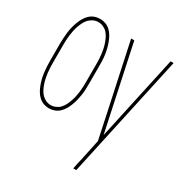

<svg xmlns="http://www.w3.org/2000/svg" viewBox="-173 -656 946 998"><g transform="rotate(30 300.0 -156.5)"><path d="M142 8Q124 8 108 2Q92 -4 79.5 -16Q67 -28 58.5 -43Q50 -58 44 -74.5Q38 -91 34 -107.5Q30 -124 28 -141Q26 -158 25 -175.5Q24 -193 24 -210V-310Q24 -327 25 -344.5Q26 -362 28 -379Q30 -396 34 -412.5Q38 -429 44 -445.5Q50 -462 58.5 -477Q67 -492 79.5 -504Q92 -516 108 -522Q124 -528 142 -528Q159 -528 175 -522Q191 -516 203.5 -504Q216 -492 224.5 -477Q233 -462 239 -445.5Q245 -429 249 -412.5Q253 -396 255.5 -379Q258 -362 258.5 -344.5Q259 -327 259 -310V-210Q259 -193 258.5 -175.5Q258 -158 255.5 -141Q253 -124 249 -107.5Q245 -91 239 -74.5Q233 -58 224.5 -43Q216 -28 203.5 -16Q191 -4 175 2Q159 8 142 8ZM142 -11Q157 -11 171.5 -17.5Q186 -24 196 -35Q206 -46 213 -60Q220 -74 225 -88.5Q230 -103 233 -118Q236 -133 238 -148.5Q240 -164 240.5 -179.5Q241 -195 241 -210V-310Q241 -325 240.5 -340.5Q240 -356 238 -371.5Q236 -387 233 -402Q230 -417 225 -431.5Q220 -446 213 -460Q206 -474 196 -485Q186 -496 171.5 -502.5Q157 -509 142 -509Q126 -509 112 -502.5Q98 -496 87.5 -485Q77 -474 70 -460Q63 -446 58 -431.5Q53 -417 50 -402Q47 -387 45 -371.5Q43 -356 42.5 -340.5Q42 -325 42 -310V-210Q42 -195 42.5 -179.5Q43 -164 45 -148.5Q47 -133 50 -118Q53 -103 58 -88.5Q63 -74 70 -60Q77 -46 87.5 -35Q98 -24 112 -17.5Q126 -11 142 -11ZM408 215Q411 199 414.5 183Q418 167 422 151L448 28L418 -114L331 -520H350L458 -14L568 -520H586L426 215Z"/></g></svg>

Font: Iosevka Thin Extended
Style: Regular
Weight: 100
Width: 7
Monospace: yes
Designer: Belleve Invis
Foundry: Belleve Invis
Version: Version 32.5.0; ttfautohint (v1.8.4)